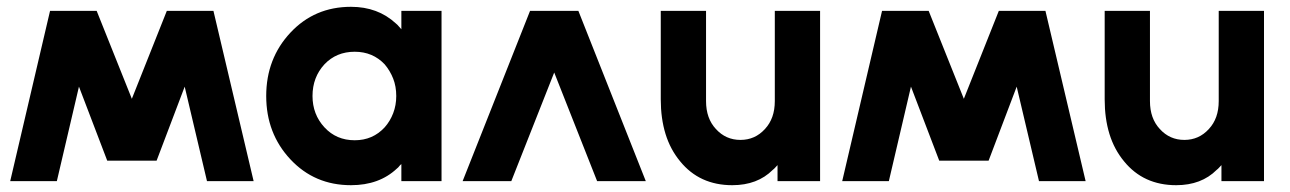

<svg xmlns="http://www.w3.org/2000/svg" viewBox="-20 -532 3788 564"><path d="M295 -60H440L264 -500H127ZM10 0H147L264 -500H127ZM588 0H725L607 -500H470ZM295 -60H440L607 -500H470Z M1159 -500V-446Q1155 -450 1151.5 -454.5Q1148 -459 1143 -463Q1090 -512 1011 -512Q904 -512 833 -436Q762 -360 762 -250Q762 -140 833 -64Q904 12 1011 12Q1094 12 1146 -37Q1150 -40 1152.5 -43.5Q1155 -47 1159 -50V0H1277V-500ZM1022 -380Q1075 -380 1110 -343Q1126 -324 1135 -301Q1144 -278 1144 -250Q1144 -223 1135 -199.5Q1126 -176 1110 -158Q1075 -120 1022 -120Q968 -120 933 -158Q898 -196 898 -250Q898 -305 933 -343Q968 -380 1022 -380Z M1339 0 1537 -500H1679L1877 0H1734L1608 -319L1482 0Z M1921 -500V-240Q1921 -184 1935 -138.5Q1949 -93 1978 -58Q2035 12 2131 12Q2205 12 2250 -33Q2254 -36 2257 -39.5Q2260 -43 2264 -47V0H2389V-500H2256V-235Q2256 -184 2227 -153Q2198 -121 2155 -121Q2112 -121 2083 -153Q2054 -184 2054 -235V-500Z M2739 -60H2884L2708 -500H2571ZM2454 0H2591L2708 -500H2571ZM3032 0H3169L3051 -500H2914ZM2739 -60H2884L3051 -500H2914Z M3225 -500V-240Q3225 -184 3239 -138.5Q3253 -93 3282 -58Q3339 12 3435 12Q3509 12 3554 -33Q3558 -36 3561 -39.5Q3564 -43 3568 -47V0H3693V-500H3560V-235Q3560 -184 3531 -153Q3502 -121 3459 -121Q3416 -121 3387 -153Q3358 -184 3358 -235V-500Z"/></svg>

Font: Unageo
Style: Bold
Weight: 700
Designer: Richard Sepsi
Foundry: Richard Sepsi
Version: Version 2.000